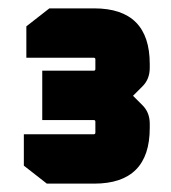

<svg xmlns="http://www.w3.org/2000/svg" viewBox="-20 -710 409 459"><path d="M37 -314V-389H204Q208 -389 208 -393V-419Q208 -423 204 -423H81V-541H204Q208 -541 208 -545V-568Q208 -572 204 -572H43V-647L98 -690H205Q338 -690 338 -557V-548Q338 -521 321 -504L298 -481L321 -458Q338 -441 338 -414V-404Q338 -271 205 -271H92Z"/></svg>

Font: Oxanium ExtraLight ExtraBold
Style: Regular
Weight: 800
Version: Version 2.000